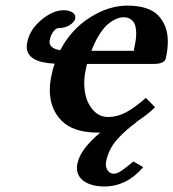

<svg xmlns="http://www.w3.org/2000/svg" viewBox="-20 -465 624 691"><path d="M309.1 -282.2H340.8H465.8Q460 -282.2 462.9 -291Q470.2 -322.3 470.2 -344.2Q470.2 -376 457.8 -389.4Q445.3 -402.8 426.8 -402.8Q419.4 -402.8 412.1 -401.6Q404.8 -400.4 390.9 -393.3Q377 -386.2 364.3 -374.5Q351.6 -362.8 336.4 -338.6Q321.3 -314.5 309.1 -282.2ZM487.8 131.8 495.1 137.2Q435.1 206.1 356 206.1Q311 206.1 283.9 188.2Q256.8 170.4 256.8 138.2Q256.8 127.9 259.8 119.1Q271 70.8 340.8 12.2H332Q244.1 12.2 201.7 -30.5Q159.2 -73.2 159.2 -142.1Q159.2 -168.9 167 -201.2Q169.4 -215.8 176.8 -235.8Q76.2 -240.7 76.2 -296.9Q76.2 -306.6 79.1 -316.9Q88.4 -359.9 129.6 -394Q170.9 -428.2 210 -428.2Q226.6 -428.2 238.8 -421.4Q251 -414.6 251 -402.8V-398.9Q248 -385.3 230.5 -374.5Q212.9 -363.8 189.9 -363.8Q182.1 -363.8 172.9 -352.3Q163.6 -340.8 160.2 -325.2Q158.2 -316.4 158.2 -314.9Q158.2 -290.5 196.8 -284.2Q235.4 -358.4 303 -401.6Q370.6 -444.8 438 -444.8Q516.1 -444.8 550 -408.7Q584 -372.6 584 -315.9Q584 -289.1 577.1 -255.9Q572.8 -234.9 532.2 -234.9H293Q290.5 -222.7 290 -219.2Q283.2 -193.8 283.2 -166Q283.2 -112.3 307.6 -78.1Q332 -43.9 369.1 -43.9Q401.4 -43.9 432.9 -60.3Q464.4 -76.7 504.9 -112.8L538.1 -79.1Q510.7 -51.8 470.2 -25.9H472.2Q429.2 5.4 400.9 37.6Q372.6 69.8 362.8 111.8Q360.8 122.6 360.8 125Q360.8 140.1 368.7 150.1Q376.5 160.2 390.1 160.2Q400.9 160.2 416.5 149.9Q432.1 139.6 460 116.2Z"/></svg>

Font: Linux Libertine
Style: Bold Italic
Weight: 700
Italic angle: -11.5°
Designer: Philipp H. Poll
Foundry: Philipp H. Poll
Version: Version 4.0.5